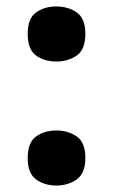

<svg xmlns="http://www.w3.org/2000/svg" viewBox="-20 -567 352 596"><path d="M155 -376Q118 -376 92 -394.5Q66 -413 66 -462Q66 -510 92 -528.5Q118 -547 155 -547Q191 -547 218 -528.5Q245 -510 245 -462Q245 -413 218 -394.5Q191 -376 155 -376ZM155 9Q118 9 92 -10Q66 -29 66 -76Q66 -125 92 -143.5Q118 -162 155 -162Q191 -162 218 -143.5Q245 -125 245 -77Q245 -29 218 -10Q191 9 155 9Z"/></svg>

Font: Noto Serif Kannada ExtraBold
Style: Regular
Weight: 800
Version: Version 2.003